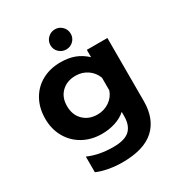

<svg xmlns="http://www.w3.org/2000/svg" viewBox="-212 -820 1090 1182"><g transform="rotate(-30 332.5 -229.0)"><path d="M286 -616Q286 -646 307.5 -667Q329 -688 359 -688Q388 -688 409 -667Q430 -646 430 -616Q430 -586 409 -565.5Q388 -545 359 -545Q329 -545 307.5 -565.5Q286 -586 286 -616ZM132 197V86Q209 120 310 120Q391 120 426 87Q461 54 461 -12V-42Q430 -14 385 0.5Q340 15 289 15Q215 15 156.5 -17.5Q98 -50 65 -108Q32 -166 32 -240Q32 -316 64.5 -374Q97 -432 154.5 -463.5Q212 -495 286 -495Q342 -495 385 -479Q428 -463 466 -428V-480H612V-31Q612 94 538 162Q464 230 310 230Q262 230 213.5 221Q165 212 132 197ZM461 -195V-285Q445 -327 408.5 -352Q372 -377 325 -377Q264 -377 225.5 -340Q187 -303 187 -241Q187 -178 225.5 -140Q264 -102 325 -102Q372 -102 409.5 -127.5Q447 -153 461 -195Z"/></g></svg>

Font: Prompt SemiBold
Style: Regular
Weight: 600
Designer: Katatrad Team
Foundry: CadsonDemak
Version: Version 1.000